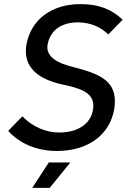

<svg xmlns="http://www.w3.org/2000/svg" viewBox="-20 -728 618 936"><path d="M257 8C411 8 516 -72 537 -197C539 -211 540 -224 540 -236C540 -340 453 -371 338 -401C253 -421 211 -453 211 -497C211 -501 211 -505 212 -510C225 -583 282 -619 360 -619C418 -619 471 -597 508 -560L578 -632C523 -684 459 -708 373 -708C230 -708 131 -632 109 -511C107 -500 106 -489 106 -478C106 -393 173 -342 276 -318C361 -300 435 -281 435 -214C435 -137 373 -82 269 -82C202 -82 137 -111 89 -161L20 -90C76 -28 159 8 257 8ZM137 188H222L323 64H218Z"/></svg>

Font: Arthouse Owned Medium
Style: Italic
Weight: 500
Italic angle: -10°
Designer: Jeremy Tribby
Foundry: Tribby Type
Version: Version 1.000;PS 001.000;hotconv 1.0.88;makeotf.lib2.5.64775